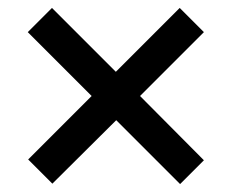

<svg xmlns="http://www.w3.org/2000/svg" viewBox="-20 -599 585 484"><path d="M50 -518 111 -579 272 -418 433 -579 494 -518 333 -357 494 -195 434 -135 273 -296 112 -136 51 -197 211 -357Z"/></svg>

Font: Volkhov
Style: Bold
Weight: 700
Designer: Cyreal (www.cyreal.org)
Foundry: Cyreal (www.cyreal.org)
Version: Version 1.010